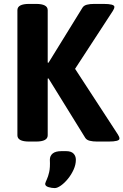

<svg xmlns="http://www.w3.org/2000/svg" viewBox="-20 -722 631 982"><path d="M129 2Q69 2 69 -30V-670Q69 -702 129 -702H164Q224 -702 224 -670V-402L228 -401L402 -683Q409 -694 424.5 -698Q440 -702 462 -702H509Q565 -702 565 -687Q565 -678 557 -666L364 -370L583 -34Q591 -22 591 -13Q591 2 535 2H477Q455 2 439 -2Q423 -6 416 -17L228 -321L224 -320V-30Q224 2 164 2ZM260 240Q245 240 228 235Q211 230 211 218Q213 209 219.5 195.5Q226 182 231.5 158.5Q237 135 235 95Q235 75 249.5 63Q264 51 295 51H318Q344 51 356 63.5Q368 76 368 95Q368 120 356.5 145.5Q345 171 327.5 192.5Q310 214 291.5 227Q273 240 260 240Z"/></svg>

Font: Asap
Style: Regular
Weight: 400
Designer: Pablo Cosgaya
Foundry: Omnibus-Type
Version: Version 3.001